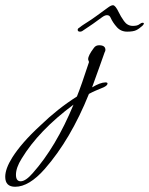

<svg xmlns="http://www.w3.org/2000/svg" viewBox="-169 -406 570 734"><path d="M-111 308Q-149 308 -149 270Q-149 239 -122 196Q-105 169 -78.5 138.5Q-52 108 -15 74Q51 10 125 -37Q142 -79 171 -168V-169Q171 -171 169.5 -174Q168 -177 168 -180Q168 -194 190 -223Q197 -233 210 -233Q234 -233 234 -215Q234 -211 231 -206Q224 -186 212 -152.5Q200 -119 183 -72Q215 -91 234 -91Q242 -91 242 -87Q242 -77 217 -68Q207 -64 195.5 -59Q184 -54 171 -47Q101 127 2 240Q-58 308 -111 308ZM-90 287Q-71 287 -44 256Q45 156 112 -6Q-21 93 -86 200Q-108 235 -108 262Q-108 287 -90 287ZM137 -285Q128 -285 128 -292Q128 -297 134 -300Q144 -308 152 -313Q160 -318 166 -322Q179 -330 199 -344.5Q219 -359 245 -378Q256 -386 263 -386Q272 -386 285 -359Q292 -344 305 -325.5Q318 -307 339 -307Q347 -307 353.5 -308.5Q360 -310 365 -314Q371 -319 377 -319Q381 -319 381 -316Q381 -313 376 -308Q363 -296 351.5 -290.5Q340 -285 317 -285Q293 -285 277.5 -302.5Q262 -320 254 -338Q250 -348 240 -348Q232 -348 221 -340Q202 -326 186.5 -315Q171 -304 145 -287Q143 -286 141 -285.5Q139 -285 137 -285Z"/></svg>

Font: Ephesis
Style: Regular
Weight: 400
Designer: Robert E. Leuschke
Foundry: Robert E. Leuschke
Version: Version 1.010; ttfautohint (v1.8.3)